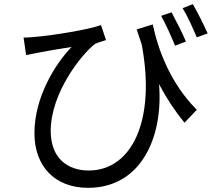

<svg xmlns="http://www.w3.org/2000/svg" viewBox="-20 -839 1040 920"><path d="M871 -640C854 -681 822 -743 802 -780L752 -763C774 -725 800 -665 819 -620ZM635 -698C643 -673 651 -649 659 -626C728 -261 611 -22 405 -22C309 -22 223 -76 223 -212C223 -395 373 -582 436 -629C450 -636 475 -642 488 -647L464 -719C406 -697 232 -669 146 -662C128 -660 108 -659 93 -659L105 -575C125 -579 143 -583 160 -586C199 -594 273 -606 323 -614C242 -530 145 -371 145 -201C145 -42 243 61 402 61C659 61 763 -186 742 -436C779 -366 819 -306 864 -251L923 -313C796 -440 737 -602 712 -722ZM855 -800C878 -763 904 -705 923 -660L975 -679C956 -721 926 -782 904 -819Z"/></svg>

Font: Noto Sans CJK TC Regular
Style: Regular
Weight: 400
Designer: Ryoko NISHIZUKA (kana & ideographs); Paul D. Hunt (Latin, Greek & Cyrillic); Wenlong ZHANG (bopomofo); Sandoll Communica
Foundry: Adobe Systems Incorporated
Version: Version 1.001;PS 1.001;hotconv 1.0.78;makeotf.lib2.5.61930